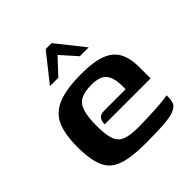

<svg xmlns="http://www.w3.org/2000/svg" viewBox="-165 -703 827 827"><g transform="rotate(-45 248.5 -290.0)"><path d="M260 6Q194 6 151 -2.5Q108 -11 83 -32Q58 -53 47 -92Q36 -131 36 -192Q36 -268 56.5 -314Q77 -360 128.5 -381Q180 -402 272 -402Q344 -402 387 -386Q430 -370 449 -335.5Q468 -301 468 -247V-177H188Q188 -195 196.5 -207.5Q205 -220 227 -220H359V-244Q358 -292 338.5 -315Q319 -338 268 -338Q225 -338 201.5 -325Q178 -312 168.5 -281Q159 -250 159 -194Q159 -140 170 -112Q181 -84 208.5 -74.5Q236 -65 285 -65Q303 -65 330.5 -66Q358 -67 386.5 -68.5Q415 -70 437 -72.5Q459 -75 465 -77V-61Q465 -49 460.5 -35.5Q456 -22 441 -14Q422 -2 377.5 2Q333 6 260 6ZM138 -460 238 -586H274L374 -460H320L256 -532L189 -460Z"/></g></svg>

Font: Genos Thin SemiBold
Style: Regular
Weight: 600
Version: Version 1.010